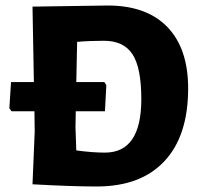

<svg xmlns="http://www.w3.org/2000/svg" viewBox="-20 -669 726 697"><path d="M371 -649Q512 -649 587.5 -571Q663 -493 663 -348Q663 -176 577 -84Q491 8 331 8Q240 8 98 0L106 -191L105 -265H22L14 -276L20 -371H103L98 -645ZM359 -371 366 -360 361 -265H255L254 -207L257 -123Q315 -115 361 -115Q493 -115 493 -309Q493 -423 461 -472Q429 -521 357 -521Q305 -521 260 -517L257 -371Z"/></svg>

Font: Alegreya Sans SC ExtraBold
Style: Regular
Weight: 800
Designer: Juan Pablo del Peral
Foundry: Huerta Tipografica
Version: Version 2.007